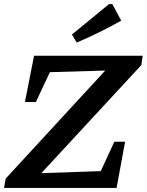

<svg xmlns="http://www.w3.org/2000/svg" viewBox="-22 -927 724 947"><path d="M675 -606 182 -73 475 -83 542 -228H595L553 0H-2L6 -46L497 -579L224 -571L155 -424H101L146 -652H682ZM356 -717 333 -757 516 -907H532L576 -825Q522 -795 467.5 -768Q413 -741 356 -717Z"/></svg>

Font: Piazzolla SC SemiBold
Style: Italic
Weight: 600
Italic angle: -11.3°
Designer: Juan Pablo del Peral
Foundry: Huerta Tipografica
Version: Version 1.330